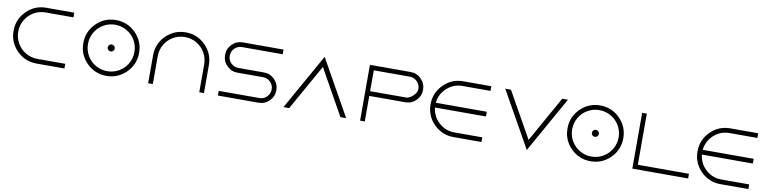

<svg xmlns="http://www.w3.org/2000/svg" viewBox="-11 -1755 10827 2711"><g transform="rotate(10 5403.0 -400.0)"><path d="M500 -800H900V-733H500Q410 -733 333 -688.5Q256 -644 211.5 -567Q167 -490 167 -400Q167 -310 211.5 -233Q256 -156 333 -111.5Q410 -67 500 -67H900V0H500Q334 0 217 -117Q100 -234 100 -400Q100 -566 217 -683Q334 -800 500 -800Z M1217 -683Q1334 -800 1500 -800Q1666 -800 1783 -683Q1900 -566 1900 -400Q1900 -234 1783 -117Q1666 0 1500 0Q1334 0 1217 -117Q1100 -234 1100 -400Q1100 -566 1217 -683ZM1333 -111.5Q1410 -67 1500 -67Q1590 -67 1667 -111.5Q1744 -156 1788.5 -233Q1833 -310 1833 -400Q1833 -490 1788.5 -567Q1744 -644 1667 -688.5Q1590 -733 1500 -733Q1410 -733 1333 -688.5Q1256 -644 1211.5 -567Q1167 -490 1167 -400Q1167 -310 1211.5 -233Q1256 -156 1333 -111.5ZM1535.5 -435.5Q1550 -421 1550 -400Q1550 -379 1535.5 -364.5Q1521 -350 1500 -350Q1479 -350 1464.5 -364.5Q1450 -379 1450 -400Q1450 -421 1464.5 -435.5Q1479 -450 1500 -450Q1521 -450 1535.5 -435.5Z M2900 -400V0H2833V-400Q2833 -490 2788.5 -567Q2744 -644 2667 -688.5Q2590 -733 2500 -733Q2410 -733 2333 -688.5Q2256 -644 2211.5 -567Q2167 -490 2167 -400V0H2100V-400Q2100 -566 2217 -683Q2334 -800 2500 -800Q2666 -800 2783 -683Q2900 -566 2900 -400Z M3317 -800H3900V-733H3317Q3255 -733 3211 -689Q3167 -645 3167 -583Q3167 -521 3211 -477.5Q3255 -434 3317 -434H3683Q3773 -434 3836.5 -370.5Q3900 -307 3900 -217Q3900 -127 3836.5 -63.5Q3773 0 3683 0H3100V-67H3683Q3745 -67 3789 -111Q3833 -155 3833 -217Q3833 -279 3789 -322.5Q3745 -366 3683 -366H3317Q3227 -366 3163.5 -429.5Q3100 -493 3100 -583Q3100 -673 3163.5 -736.5Q3227 -800 3317 -800Z M4040 0 4490 -800 4939 0H4857L4490 -655L4122 0Z M5722 -800Q5812 -800 5875.5 -736.5Q5939 -673 5939 -583Q5939 -493 5875.5 -429.5Q5812 -366 5722 -366H5206V0H5139V-800ZM5206 -733V-434H5722Q5746 -434 5780.5 -453Q5815 -472 5843.5 -508.5Q5872 -545 5872 -583Q5872 -645 5828 -689Q5784 -733 5722 -733Z M6479 -800H6879V-733H6479Q6350 -733 6255.5 -646.5Q6161 -560 6148 -434H6879V-366H6148Q6161 -240 6255.5 -153.5Q6350 -67 6479 -67H6879V0H6479Q6313 0 6196 -117Q6079 -234 6079 -400Q6079 -566 6196 -683Q6313 -800 6479 -800Z M7529 -145 7896 -800H7978L7529 0L7079 -800H7161Z M8159 -683Q8276 -800 8442 -800Q8608 -800 8725 -683Q8842 -566 8842 -400Q8842 -234 8725 -117Q8608 0 8442 0Q8276 0 8159 -117Q8042 -234 8042 -400Q8042 -566 8159 -683ZM8275 -111.5Q8352 -67 8442 -67Q8532 -67 8609 -111.5Q8686 -156 8730.5 -233Q8775 -310 8775 -400Q8775 -490 8730.5 -567Q8686 -644 8609 -688.5Q8532 -733 8442 -733Q8352 -733 8275 -688.5Q8198 -644 8153.5 -567Q8109 -490 8109 -400Q8109 -310 8153.5 -233Q8198 -156 8275 -111.5ZM8477.5 -435.5Q8492 -421 8492 -400Q8492 -379 8477.5 -364.5Q8463 -350 8442 -350Q8421 -350 8406.5 -364.5Q8392 -379 8392 -400Q8392 -421 8406.5 -435.5Q8421 -450 8442 -450Q8463 -450 8477.5 -435.5Z M9625 -67H9782H9842V0H9625H9042V-52V-67V-800H9109V-67Z M10306 -800H10706V-733H10306Q10177 -733 10082.5 -646.5Q9988 -560 9975 -434H10706V-366H9975Q9988 -240 10082.5 -153.5Q10177 -67 10306 -67H10706V0H10306Q10140 0 10023 -117Q9906 -234 9906 -400Q9906 -566 10023 -683Q10140 -800 10306 -800Z"/></g></svg>

Font: Dune Rise
Style: Regular
Weight: 400
Version: Version 001.000